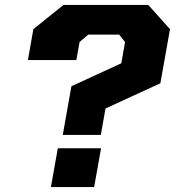

<svg xmlns="http://www.w3.org/2000/svg" viewBox="-20 -757 708 777"><path d="M234 -211 269 -408 471 -501 486 -587 462 -617H337L302 -587L289 -514H93L115 -639L237 -737H580L668 -639L629 -420L407 -318L388 -211ZM186 0 214 -157H389L361 0Z"/></svg>

Font: Tomorrow
Style: Bold Italic
Weight: 700
Italic angle: -10°
Designer: Tony de Marco, Monica Rizzolli
Foundry: Just in Type
Version: Version 2.002